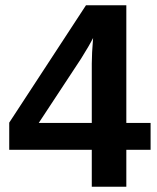

<svg xmlns="http://www.w3.org/2000/svg" viewBox="-20 -708 596 728"><path d="M551 -140H459V0H328V-140H15V-243L306 -688H459V-242H551ZM328 -242V-467Q328 -504 333 -564Q319 -536 287 -485L127 -242Z"/></svg>

Font: Libra Sans
Style: Bold
Weight: 700
Foundry: Context Ltd
Version: Version 1.000